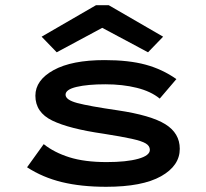

<svg xmlns="http://www.w3.org/2000/svg" viewBox="-20 -707 790 738"><path d="M388 11Q292 11 218 -7Q144 -25 84 -64L148 -153Q188 -121 246.5 -102.5Q305 -84 390 -84Q466 -84 511 -96.5Q556 -109 556 -131Q556 -146 540.5 -155.5Q525 -165 486.5 -173.5Q448 -182 378 -193Q246 -212 181 -243.5Q116 -275 116 -339Q116 -399 186 -437.5Q256 -476 382 -476Q475 -476 539.5 -458.5Q604 -441 658 -403L594 -328Q560 -356 505.5 -369.5Q451 -383 385 -383Q317 -383 274.5 -373Q232 -363 232 -343Q232 -323 277 -311Q322 -299 432 -283Q560 -264 615.5 -229.5Q671 -195 671 -135Q671 -70 599 -29.5Q527 11 388 11ZM198 -506 140 -566 349 -687H398L607 -566L549 -506L373 -600Z"/></svg>

Font: Inconsolata ExtraExpanded
Style: Bold
Weight: 700
Width: 8
Monospace: yes
Designer: Raph Levien, Cyreal, Brenton Simpson
Foundry: Raph Levien, Cyreal, Google
Version: Version 3.100; ttfautohint (v1.8.4.7-5d5b)